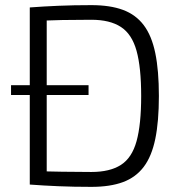

<svg xmlns="http://www.w3.org/2000/svg" viewBox="-20 -719 707 748"><path d="M325 -387V-349H23V-387ZM336 -699Q409 -699 459 -680.5Q509 -662 540 -621Q571 -580 585 -512Q599 -444 599 -345Q599 -246 585 -178Q571 -110 540 -69Q509 -28 459 -9.5Q409 9 336 9Q267 9 208 6.5Q149 4 96 0L125 -52Q170 -51 221.5 -50Q273 -49 336 -49Q408 -49 451 -76.5Q494 -104 512 -169Q530 -234 530 -345Q530 -456 512 -521Q494 -586 451 -614Q408 -642 336 -642Q274 -642 223 -641Q172 -640 124 -638L96 -690Q149 -694 208 -696.5Q267 -699 336 -699ZM162 -690V0H96V-690Z"/></svg>

Font: Exo 2 Light
Style: Regular
Weight: 300
Designer: Natanael Gama
Foundry: Natanael Gama
Version: Version 2.010